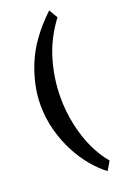

<svg xmlns="http://www.w3.org/2000/svg" viewBox="-170 -837 674 1014"><g transform="rotate(-20 167.0 -329.5)"><path d="M249 122Q210 93 171.5 47.5Q133 2 102.5 -56.5Q72 -115 53.5 -183.5Q35 -252 35 -327Q35 -436 83 -552.5Q131 -669 249 -781L278 -732Q209 -641 178.5 -536.5Q148 -432 148 -329Q148 -248 164.5 -172Q181 -96 210.5 -33.5Q240 29 278 73Z"/></g></svg>

Font: Narnoor ExtraBold
Style: Regular
Weight: 800
Designer: S. Sridhar Murthy
Foundry: SIL International
Version: Version 3.000